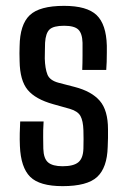

<svg xmlns="http://www.w3.org/2000/svg" viewBox="-20 -628 435 656"><path d="M194 8Q115 8 83 -24Q51 -56 48 -129Q47 -152 47.5 -172.5Q48 -193 49 -213H129Q127 -181 127.5 -158.5Q128 -136 128 -120Q129 -86 144.5 -73Q160 -60 194 -60Q231 -60 247.5 -73.5Q264 -87 265 -120Q266 -154 265 -183Q264 -215 255 -231.5Q246 -248 219 -256L162 -272Q101 -289 74.5 -321Q48 -353 47 -419Q46 -448 47 -470Q48 -544 81.5 -576Q115 -608 199 -608Q277 -608 310 -576.5Q343 -545 345 -472Q345 -464 345 -448.5Q345 -433 344.5 -416.5Q344 -400 343 -389H261Q262 -412 262 -439Q262 -466 262 -482Q261 -514 247.5 -527Q234 -540 199 -540Q163 -540 149.5 -527.5Q136 -515 134 -482Q134 -473 133.5 -459.5Q133 -446 133 -428Q134 -394 142 -373.5Q150 -353 181 -345L235 -331Q293 -316 321 -283.5Q349 -251 349 -186Q349 -169 349 -156.5Q349 -144 348 -126Q346 -55 312 -23.5Q278 8 194 8Z"/></svg>

Font: Big Shoulders Text Medium
Style: Regular
Weight: 500
Designer: Patric King
Foundry: XO Type Co
Version: Version 1.000; ttfautohint (v1.8.2)